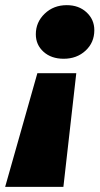

<svg xmlns="http://www.w3.org/2000/svg" viewBox="-67 -571 388 745"><path d="M72 -438Q72 -485 106.5 -518Q141 -551 192 -551Q239 -551 269 -523Q299 -495 299 -454Q299 -406 265 -374.5Q231 -343 180 -343Q132 -343 102 -370Q72 -397 72 -438ZM78 -287H229L179 154H-47Z"/></svg>

Font: Montserrat Alternates ExtraBold
Style: Italic
Weight: 800
Italic angle: -11.3°
Designer: Julieta Ulanovsky
Foundry: Julieta Ulanovsky
Version: Version 7.200